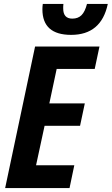

<svg xmlns="http://www.w3.org/2000/svg" viewBox="-20 -949 564 969"><path d="M6 0 157 -714H482L458 -601H266L229 -427H408L384 -314H205L162 -115H355L331 0ZM339 -773Q194 -773 194 -902Q194 -916 196 -929H300Q299 -919 299 -915.5Q299 -912 299 -906Q299 -855 345 -855Q374 -855 391.5 -872.5Q409 -890 419 -929H524Q491 -773 339 -773Z"/></svg>

Font: Noto Sans Condensed
Style: Bold Italic
Weight: 700
Width: 3
Italic angle: -12°
Designer: Monotype Design Team
Foundry: Monotype Imaging Inc.
Version: Version 2.013; ttfautohint (v1.8.4.7-5d5b)